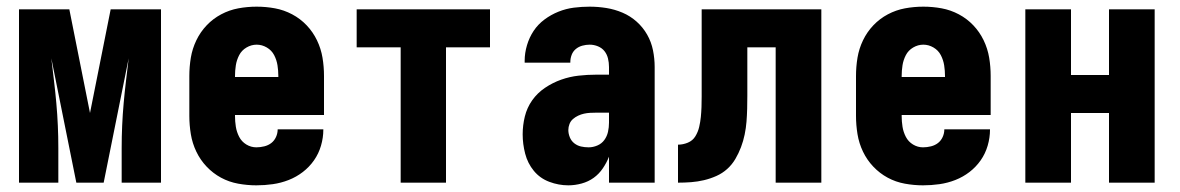

<svg xmlns="http://www.w3.org/2000/svg" viewBox="-20 -548 3540 576"><path d="M37 0V-520H188L250 -209L312 -520H463V0H345V-104Q345 -138 346.5 -171.5Q348 -205 351 -238.5Q354 -272 358 -305.5Q362 -339 366 -373L291 0H209L134 -373Q138 -339 142 -305.5Q146 -272 149 -238.5Q152 -205 153.5 -171.5Q155 -138 155 -104V0Z M749 8Q722 8 694.5 3Q667 -2 643 -15Q619 -28 600 -48Q581 -68 569 -93Q557 -118 552.5 -145.5Q548 -173 548 -200V-320Q548 -348 552.5 -375Q557 -402 569 -427Q581 -452 600 -472Q619 -492 643.5 -505Q668 -518 695 -523Q722 -528 750 -528Q778 -528 805 -523Q832 -518 856.5 -505Q881 -492 900 -472Q919 -452 931 -427Q943 -402 947.5 -375Q952 -348 952 -320V-203H685V-200Q685 -184 687.5 -168Q690 -152 697.5 -137.5Q705 -123 719 -114.5Q733 -106 749 -106Q761 -106 773 -109Q785 -112 794 -119Q803 -126 808 -137Q813 -148 813 -160H950V-159Q950 -135 943 -111Q936 -87 922 -67Q908 -47 888.5 -32Q869 -17 846 -8Q823 1 798.5 4.5Q774 8 749 8ZM685 -317H815V-320Q815 -336 812.5 -352Q810 -368 802.5 -382.5Q795 -397 780.5 -405.5Q766 -414 750 -414Q734 -414 719.5 -405.5Q705 -397 697.5 -382.5Q690 -368 687.5 -352Q685 -336 685 -320Z M1182 0V-406H1050V-520H1450V-406H1318V0Z M1685 8Q1656 8 1628 -2.5Q1600 -13 1581.5 -35.5Q1563 -58 1555.5 -87Q1548 -116 1548 -145Q1548 -172 1554.5 -198.5Q1561 -225 1576.5 -247Q1592 -269 1615 -284.5Q1638 -300 1663.5 -309Q1689 -318 1715.5 -321Q1742 -324 1769 -324H1807V-347Q1807 -360 1804 -372.5Q1801 -385 1793.5 -394.5Q1786 -404 1774 -409Q1762 -414 1749 -414Q1738 -414 1727 -411Q1716 -408 1707.5 -401Q1699 -394 1695 -383.5Q1691 -373 1691 -362V-360H1554V-366Q1554 -389 1561 -412.5Q1568 -436 1581 -455.5Q1594 -475 1613.5 -489.5Q1633 -504 1655.5 -513Q1678 -522 1701.5 -525Q1725 -528 1749 -528Q1774 -528 1799 -524Q1824 -520 1847.5 -510Q1871 -500 1890 -483Q1909 -466 1921.5 -444Q1934 -422 1939 -397Q1944 -372 1944 -347V0H1807V-78Q1800 -60 1788.5 -43Q1777 -26 1761 -14.5Q1745 -3 1725 2.5Q1705 8 1685 8ZM1746 -106Q1759 -106 1772 -111.5Q1785 -117 1793 -128Q1801 -139 1804 -152.5Q1807 -166 1807 -180V-210H1769Q1760 -210 1750.5 -209.5Q1741 -209 1732 -207Q1723 -205 1714.5 -201Q1706 -197 1699 -191Q1692 -185 1688.5 -176Q1685 -167 1685 -158Q1685 -147 1689.5 -136Q1694 -125 1703 -118Q1712 -111 1723 -108.5Q1734 -106 1746 -106Z M2014 0V-114Q2029 -114 2043.5 -120Q2058 -126 2066 -139Q2074 -152 2077.5 -167Q2081 -182 2082.5 -197Q2084 -212 2084.5 -227Q2085 -242 2085 -258V-520H2444V0H2307V-406H2222V-261Q2222 -242 2221.5 -222Q2221 -202 2219.5 -183Q2218 -164 2214 -144.5Q2210 -125 2203 -106.5Q2196 -88 2186 -71Q2176 -54 2161.5 -41Q2147 -28 2129 -20Q2111 -12 2092 -7.5Q2073 -3 2053.5 -1.5Q2034 0 2014 0Z M2749 8Q2722 8 2694.5 3Q2667 -2 2643 -15Q2619 -28 2600 -48Q2581 -68 2569 -93Q2557 -118 2552.5 -145.5Q2548 -173 2548 -200V-320Q2548 -348 2552.5 -375Q2557 -402 2569 -427Q2581 -452 2600 -472Q2619 -492 2643.5 -505Q2668 -518 2695 -523Q2722 -528 2750 -528Q2778 -528 2805 -523Q2832 -518 2856.5 -505Q2881 -492 2900 -472Q2919 -452 2931 -427Q2943 -402 2947.5 -375Q2952 -348 2952 -320V-203H2685V-200Q2685 -184 2687.5 -168Q2690 -152 2697.5 -137.5Q2705 -123 2719 -114.5Q2733 -106 2749 -106Q2761 -106 2773 -109Q2785 -112 2794 -119Q2803 -126 2808 -137Q2813 -148 2813 -160H2950V-159Q2950 -135 2943 -111Q2936 -87 2922 -67Q2908 -47 2888.5 -32Q2869 -17 2846 -8Q2823 1 2798.5 4.5Q2774 8 2749 8ZM2685 -317H2815V-320Q2815 -336 2812.5 -352Q2810 -368 2802.5 -382.5Q2795 -397 2780.5 -405.5Q2766 -414 2750 -414Q2734 -414 2719.5 -405.5Q2705 -397 2697.5 -382.5Q2690 -368 2687.5 -352Q2685 -336 2685 -320Z M3056 0V-520H3193V-323H3307V-520H3444V0H3307V-209H3193V0Z"/></svg>

Font: Iosevka Heavy
Style: Regular
Weight: 900
Monospace: yes
Designer: Belleve Invis
Foundry: Belleve Invis
Version: Version 32.5.0; ttfautohint (v1.8.4)